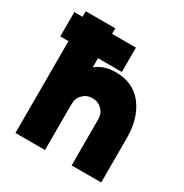

<svg xmlns="http://www.w3.org/2000/svg" viewBox="-163 -828 916 956"><g transform="rotate(30 295.0 -350.0)"><path d="M10 -528H57V0H227V-264Q227 -299 249 -320Q260 -331 273.5 -336.5Q287 -342 304 -342Q336 -342 358 -320Q380 -299 380 -264V0H550V-256Q550 -369 495 -441Q439 -512 340 -512Q280 -512 240 -485Q237 -483 233.5 -480.5Q230 -478 227 -475V-528H364V-668H227V-700H57V-668H10Z"/></g></svg>

Font: Unageo
Style: Black
Weight: 900
Designer: Richard Sepsi
Foundry: Richard Sepsi
Version: Version 2.000